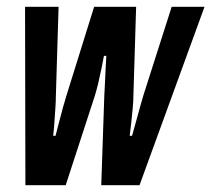

<svg xmlns="http://www.w3.org/2000/svg" viewBox="-20 -547 624 567"><path d="M55 0 54 -527H153L145 -264Q145 -249 143.5 -227Q142 -205 140.5 -183.5Q139 -162 137 -146H144Q149 -164 154.5 -186.5Q160 -209 166 -230Q172 -251 176 -264L258 -527H382L374 -266Q374 -250 372 -228Q370 -206 367.5 -184Q365 -162 363 -146H370Q375 -163 381 -185.5Q387 -208 393 -229Q399 -250 403 -264L487 -527H584L392 0H279L288 -264Q289 -281 290 -302.5Q291 -324 292 -345.5Q293 -367 294 -382H287Q284 -366 279.5 -344Q275 -322 270 -301Q265 -280 260 -264L174 0Z"/></svg>

Font: Archivo ExtraCondensed SemiBold
Style: Italic
Weight: 600
Width: 2
Italic angle: -10°
Designer: Hector Gatti
Foundry: Omnibus-Type
Version: Version 2.001